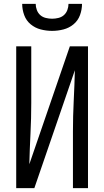

<svg xmlns="http://www.w3.org/2000/svg" viewBox="-20 -975 540 995"><path d="M64 0V-735H142V-441Q142 -362 138 -283Q134 -204 132 -124L342 -735H436V0H358V-294Q358 -373 362 -452Q366 -531 368 -611L158 0ZM250 -815Q220 -815 191 -822.5Q162 -830 139 -849Q116 -868 105.5 -896.5Q95 -925 95 -955H165Q165 -939 171 -923Q177 -907 189 -896.5Q201 -886 217.5 -882Q234 -878 250 -878Q266 -878 282.5 -882Q299 -886 311 -896.5Q323 -907 329 -923Q335 -939 335 -955H405Q405 -925 394.5 -896.5Q384 -868 361 -849Q338 -830 309 -822.5Q280 -815 250 -815Z"/></svg>

Font: Iosevka Term Curly
Style: Regular
Weight: 400
Designer: Belleve Invis
Foundry: Belleve Invis
Version: Version 32.3.0